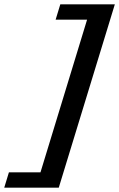

<svg xmlns="http://www.w3.org/2000/svg" viewBox="-102 -752 548 882"><path d="M425.5 -732 168 110H-82.5L-61 39.5H84L298 -661.5H153.5L175 -732Z"/></svg>

Font: Newsreader Caption Medium
Style: Italic
Weight: 500
Italic angle: -17°
Designer: Hugues Gentile
Foundry: Production Type
Version: Version 1.001